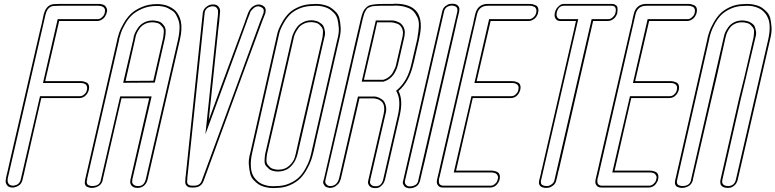

<svg xmlns="http://www.w3.org/2000/svg" viewBox="-20 -815 4167 1032"><path d="M304 -794H326ZM301 -794H304ZM301 -794H304H326H509Q510 -794 511 -794Q515 -794 520 -793.5Q525 -793 533 -790.5Q541 -788 545.5 -783Q550 -778 554 -769Q558 -760 553 -746Q553 -744 552 -741Q551 -738 547 -730.5Q543 -723 537.5 -717.5Q532 -712 522.5 -707Q513 -702 502 -702H468H309H298L223 -379H230H366H371H413H415Q422 -379 428.5 -377.5Q435 -376 444 -372Q453 -368 457 -357.5Q461 -347 457 -331Q457 -330 456.5 -328.5Q456 -327 454 -322.5Q452 -318 450 -314Q448 -310 443.5 -305Q439 -300 434 -296.5Q429 -293 422 -290.5Q415 -288 406 -288H372H213H202L115 91L112 105Q111 110 109.5 116.5Q108 123 106.5 128.5Q105 134 103.5 140.5Q102 147 101 152Q99 160 95 167Q91 174 86.5 178Q82 182 76.5 185Q71 188 66 189.5Q61 191 57 192Q53 193 51 193H48Q26 193 17 179.5Q8 166 11 152L13 138L18 117L23 96L24 91L33 51L195 -650L205 -691L206 -696L215 -738Q230 -793 274 -793H275ZM302 -784H324ZM299 -784H302ZM299 -784 273 -783H272Q237 -783 225 -738L23 138Q22 141 21.5 144Q21 147 21 154.5Q21 162 23.5 168Q26 174 32.5 178.5Q39 183 51 183Q52 183 54.5 182.5Q57 182 63 180.5Q69 179 74 176Q79 173 84 166.5Q89 160 91 152L195 -298H409Q422 -298 432 -307Q442 -316 444 -321.5Q446 -327 447 -331Q450 -343 447 -351.5Q444 -360 437 -363.5Q430 -367 424.5 -368Q419 -369 413 -369H211L290 -712H504Q517 -712 527 -721Q537 -730 539.5 -736Q542 -742 543 -746Q546 -759 543 -767Q540 -775 532.5 -778.5Q525 -782 519.5 -783Q514 -784 509 -784Q508 -784 507 -784Z M804 -381 857 -612Q860 -632 860.5 -646Q861 -660 854 -669Q847 -678 841 -683.5Q835 -689 825 -691.5Q815 -694 810 -694.5Q805 -695 800 -695H798Q775 -695 757.5 -685.5Q740 -676 730 -661.5Q720 -647 715 -636Q710 -625 708 -614L707 -608L655 -380ZM823 -793H827Q833 -793 839.5 -792.5Q846 -792 857.5 -790Q869 -788 879.5 -784Q890 -780 902 -773Q914 -766 923.5 -756.5Q933 -747 940.5 -732.5Q948 -718 952 -700Q956 -682 955 -656.5Q954 -631 947 -602L774 147Q771 162 763.5 172.5Q756 183 747.5 187.5Q739 192 733 193.5Q727 195 722 195H720Q698 195 688.5 184Q679 173 680 162L681 151L782 -287H633L532 151Q532 153 531.5 156Q531 159 527 166.5Q523 174 517 179.5Q511 185 499.5 190Q488 195 473 195H472Q468 195 462.5 194Q457 193 449 189.5Q441 186 437.5 177Q434 168 437 154L439 144L610 -600Q610 -602 611 -607Q615 -623 621 -640.5Q627 -658 643.5 -687.5Q660 -717 681.5 -738.5Q703 -760 740.5 -776.5Q778 -793 823 -793ZM812 -371 642 -370 697 -606Q697 -610 698 -614Q700 -625 705.5 -637.5Q711 -650 722.5 -666.5Q734 -683 754.5 -694Q775 -705 801 -705H803Q808 -705 814 -704Q820 -703 830.5 -700.5Q841 -698 848 -692Q855 -686 862.5 -675.5Q870 -665 870.5 -649.5Q871 -634 867 -612ZM821 -783Q778 -783 743 -767.5Q708 -752 687.5 -732Q667 -712 651.5 -684Q636 -656 630.5 -639.5Q625 -623 621 -607L620 -600L449 143L448 154H447Q445 164 447.5 171Q450 178 456 180.5Q462 183 466.5 184Q471 185 474 185H475Q515 185 522 154V152L626 -297H795L691 151Q692 153 690.5 160.5Q689 168 697 176.5Q705 185 722 185H724Q755 185 764 147L937 -602Q944 -633 945 -659.5Q946 -686 940 -704Q934 -722 926 -736Q918 -750 905.5 -758Q893 -766 882 -771.5Q871 -777 858.5 -779.5Q846 -782 839 -782.5Q832 -783 825 -783Z M1378 -790Q1379 -790 1380.5 -789.5Q1382 -789 1385.5 -788Q1389 -787 1392 -785Q1395 -783 1399 -780Q1403 -777 1405 -773Q1407 -769 1408 -763Q1409 -757 1407 -750Q1407 -749 1406.5 -746.5Q1406 -744 1406 -743Q1403 -734 1396.5 -719Q1390 -704 1388 -697Q1346 -583 1291.5 -435Q1237 -287 1183 -139Q1129 9 1087 123L1074 158Q1061 193 1020 193H1018H1015H1011Q1003 193 996 191.5Q989 190 981.5 181.5Q974 173 976 158Q976 153 976.5 147Q977 141 977.5 134.5Q978 128 979 123Q991 9 1006.5 -139.5Q1022 -288 1037.5 -436Q1053 -584 1065 -698L1070 -745Q1070 -746 1070.5 -748Q1071 -750 1071 -751Q1075 -766 1086.5 -776Q1098 -786 1109 -789L1119 -791H1127Q1146 -791 1155 -778.5Q1164 -766 1163 -754L1162 -742Q1162 -735 1160 -719Q1158 -703 1158 -696L1153 -655L1102 -170Q1134 -257 1198.5 -432.5Q1263 -608 1296 -696L1297 -700L1312 -741Q1313 -743 1314 -746.5Q1315 -750 1320 -758.5Q1325 -767 1331.5 -773.5Q1338 -780 1348.5 -785.5Q1359 -791 1371 -791Q1372 -791 1374.5 -790.5Q1377 -790 1378 -790ZM1375 -780 1368 -781Q1354 -781 1342 -770Q1330 -759 1326.5 -752Q1323 -745 1322 -740L1306 -699V-695H1305Q1273 -607 1208.5 -431.5Q1144 -256 1112 -169L1084 -93L1143 -654L1147 -695Q1148 -702 1149.5 -717.5Q1151 -733 1152 -741Q1151 -743 1152 -752Q1153 -761 1146 -771Q1139 -781 1124 -781H1117Q1087 -775 1081 -751L1080 -746L1075 -699Q1063 -585 1047.5 -437Q1032 -289 1016.5 -140.5Q1001 8 989 122Q988 127 987.5 133Q987 139 987 145.5Q987 152 986 157Q983 183 1014 183H1023Q1055 183 1064 157L1077 122Q1128 -15 1228 -288.5Q1328 -562 1378 -698Q1381 -706 1387 -720.5Q1393 -735 1396 -744L1397 -750Q1400 -764 1392 -771Q1384 -778 1375 -780Z M1466 -614Q1467 -618 1468 -623Q1471 -639 1477 -655Q1483 -671 1498 -697.5Q1513 -724 1533 -744Q1553 -764 1587.5 -778.5Q1622 -793 1663 -793Q1669 -794 1678 -794Q1690 -794 1701.5 -792.5Q1713 -791 1729.5 -786.5Q1746 -782 1758.5 -773.5Q1771 -765 1785 -751Q1799 -737 1804 -717Q1809 -697 1811 -668.5Q1813 -640 1803 -602L1682 -75L1665 2Q1664 6 1662 13Q1658 30 1651.5 48.5Q1645 67 1629.5 95Q1614 123 1594 143.5Q1574 164 1540 179.5Q1506 195 1465 195Q1459 196 1450 196Q1438 196 1426.5 194.5Q1415 193 1398.5 188.5Q1382 184 1369.5 175.5Q1357 167 1343.5 153Q1330 139 1325 119Q1320 99 1317.5 70.5Q1315 42 1326 4ZM1477 97Q1512 97 1535 75.5Q1558 54 1564 32L1570 10L1589 -75L1713 -612Q1716 -632 1716 -646Q1716 -660 1708.5 -669.5Q1701 -679 1694.5 -684.5Q1688 -690 1677.5 -692.5Q1667 -695 1662 -695.5Q1657 -696 1653 -696H1652Q1630 -696 1612 -687Q1594 -678 1584.5 -665Q1575 -652 1568.5 -639Q1562 -626 1560 -617L1558 -608L1465 -202L1415 14Q1412 34 1412 48Q1412 62 1420 71.5Q1428 81 1434 86Q1440 91 1450.5 93.5Q1461 96 1466 96.5Q1471 97 1476 97ZM1476 -614 1336 4Q1328 39 1328 67Q1328 95 1334 113.5Q1340 132 1352 146Q1364 160 1376 167.5Q1388 175 1403.5 179.5Q1419 184 1430 185Q1441 186 1452 186L1466 185H1467Q1505 185 1537 170.5Q1569 156 1588 137Q1607 118 1621.5 91.5Q1636 65 1642 47.5Q1648 30 1652 13L1672 -75L1793 -602Q1803 -638 1801 -665Q1799 -692 1794 -711.5Q1789 -731 1776 -744.5Q1763 -758 1751.5 -765.5Q1740 -773 1724 -777.5Q1708 -782 1697.5 -783Q1687 -784 1676 -784L1662 -783H1661Q1622 -783 1590 -769.5Q1558 -756 1539.5 -737.5Q1521 -719 1506.5 -694Q1492 -669 1486.5 -653.5Q1481 -638 1478 -623ZM1474 107H1473Q1468 107 1462.5 106.5Q1457 106 1445.5 103Q1434 100 1427 94Q1420 88 1411 78Q1402 68 1402 52Q1402 36 1405 14L1548 -608Q1549 -612 1550.5 -618.5Q1552 -625 1560 -642Q1568 -659 1578.5 -672Q1589 -685 1609 -695.5Q1629 -706 1654 -706H1655Q1659 -706 1663.5 -705.5Q1668 -705 1677 -703Q1686 -701 1693 -697Q1700 -693 1708.5 -686.5Q1717 -680 1720.5 -670Q1724 -660 1726.5 -645.5Q1729 -631 1723 -612L1580 10Q1579 12 1578.5 15.5Q1578 19 1574.5 29Q1571 39 1566.5 48Q1562 57 1553 68.5Q1544 80 1534 88Q1524 96 1508 101.5Q1492 107 1474 107Z M2040 -386Q2057 -391 2070.5 -401.5Q2084 -412 2091.5 -425.5Q2099 -439 2103 -448.5Q2107 -458 2109 -467L2110 -472L2142 -611Q2145 -623 2145 -628Q2145 -630 2145.5 -634Q2146 -638 2146 -640Q2145 -658 2136.5 -670.5Q2128 -683 2115.5 -687.5Q2103 -692 2095.5 -693.5Q2088 -695 2081 -695H2080H2007L1989 -614L1936 -386H1994ZM2092 -794Q2094 -794 2098 -794.5Q2102 -795 2104 -795Q2277 -795 2233 -608L2232 -602V-601V-602V-601L2204 -480Q2203 -476 2201 -469Q2180 -376 2122 -326Q2148 -277 2128 -192L2050 148Q2045 168 2034 179.5Q2023 191 2014.5 193.5Q2006 196 1999 196H1997Q1975 196 1966 185Q1957 174 1958 163L1960 152L2042 -202Q2059 -277 1992 -286H1912L1812 146Q1809 156 1804 165.5Q1799 175 1785 185Q1771 195 1753 195Q1751 195 1748.5 194.5Q1746 194 1738.5 192Q1731 190 1727 185.5Q1723 181 1719 173.5Q1715 166 1719 154L1722 144L1797 -182L1861 -460L1864 -472L1861 -460L1864 -472L1885 -565Q1886 -566 1907 -659Q1908 -661 1908 -663L1920 -715Q1925 -735 1930 -747.5Q1935 -760 1943.5 -769.5Q1952 -779 1960 -783.5Q1968 -788 1986 -790.5Q2004 -793 2019.5 -793.5Q2035 -794 2067 -794ZM2041 -376H2039H1924L2000 -705H2084Q2089 -705 2095 -704.5Q2101 -704 2112.5 -700Q2124 -696 2132.5 -690Q2141 -684 2148 -671.5Q2155 -659 2156 -643Q2156 -639 2155.5 -635Q2155 -631 2155 -630Q2155 -624 2152 -611L2119 -467Q2117 -458 2113 -447.5Q2109 -437 2100.5 -422Q2092 -407 2076.5 -394.5Q2061 -382 2041 -376ZM2090 -784H2065Q2063 -784 2059 -784Q2035 -784 2024.5 -784Q2014 -784 1998.5 -783Q1983 -782 1977.5 -780.5Q1972 -779 1963 -775Q1954 -771 1951.5 -767Q1949 -763 1944 -755Q1939 -747 1936.5 -738Q1934 -729 1930 -715L1871 -460L1874 -472L1729 154Q1726 167 1733.5 175Q1741 183 1746.5 184Q1752 185 1755 185Q1790 185 1802 146L1904 -296H1995H1996Q2004 -295 2012 -292Q2020 -289 2030.5 -282.5Q2041 -276 2046.5 -266Q2052 -256 2055 -240Q2058 -224 2052 -202L1970 152Q1971 154 1969 161.5Q1967 169 1974.5 177.5Q1982 186 1999 186H2001Q2031 186 2040 148L2118 -192Q2137 -274 2113 -320L2109 -327L2116 -333Q2171 -380 2191 -469L2222 -602V-601L2223 -608Q2230 -646 2231.5 -674Q2233 -702 2223.5 -722Q2214 -742 2202.5 -754Q2191 -766 2172.5 -773Q2154 -780 2137.5 -782.5Q2121 -785 2101 -785Q2101 -785 2097 -784.5Q2093 -784 2090 -784Z M2343 -693 2346 -707 2349 -719 2357 -754Q2361 -772 2374 -782Q2387 -792 2398 -794L2410 -795Q2432 -795 2441.5 -784.5Q2451 -774 2449 -763L2448 -752L2440 -719L2435 -698L2434 -693L2425 -652L2262 54L2252 95L2251 99L2246 121L2238 155Q2238 157 2237 159.5Q2236 162 2232.5 169.5Q2229 177 2223 182.5Q2217 188 2206 192.5Q2195 197 2181 197Q2179 197 2176.5 196.5Q2174 196 2166.5 194Q2159 192 2155 187.5Q2151 183 2147 175.5Q2143 168 2147 156L2155 121ZM2157 156Q2154 169 2161 177Q2168 185 2173.5 186Q2179 187 2183 187Q2194 187 2203 183.5Q2212 180 2216.5 176.5Q2221 173 2224 167Q2227 161 2227.5 159.5Q2228 158 2228 156V155L2438 -752V-753Q2438 -755 2438.5 -757Q2439 -759 2438.5 -764.5Q2438 -770 2435.5 -774Q2433 -778 2426 -781.5Q2419 -785 2407 -785Q2407 -785 2406 -785Q2405 -785 2402.5 -784.5Q2400 -784 2398 -783.5Q2396 -783 2392.5 -782Q2389 -781 2386 -779.5Q2383 -778 2380 -775.5Q2377 -773 2374.5 -770Q2372 -767 2370 -763Q2368 -759 2367 -754Z M2776 -331Q2776 -330 2775.5 -328.5Q2775 -327 2773 -322.5Q2771 -318 2769 -314Q2767 -310 2762.5 -305Q2758 -300 2753 -296.5Q2748 -293 2741 -290.5Q2734 -288 2725 -288H2691H2682H2532H2521L2434 91L2431 102H2438H2574H2579H2586H2621H2623Q2629 102 2636 103.5Q2643 105 2652 109Q2661 113 2665 123.5Q2669 134 2665 150Q2665 152 2664 155Q2663 158 2659 165Q2655 172 2649.5 178Q2644 184 2635 188.5Q2626 193 2614 193H2580H2571H2421H2407H2395H2368H2367H2364H2360Q2343 193 2335 182.5Q2327 172 2328 161L2329 150L2330 148L2332 138L2337 117L2342 96L2343 91L2352 51L2514 -650L2524 -691L2525 -696Q2525 -697 2525.5 -699.5Q2526 -702 2526 -703Q2528 -710 2534 -738Q2547 -794 2603 -794H2623H2645H2781H2786H2793H2828H2830Q2836 -794 2842.5 -792.5Q2849 -791 2858.5 -787Q2868 -783 2872 -772.5Q2876 -762 2872 -746Q2872 -744 2871 -741Q2870 -738 2866 -730.5Q2862 -723 2856.5 -717.5Q2851 -712 2841.5 -707Q2832 -702 2821 -702H2787H2778H2628H2617L2542 -379H2549H2685H2690H2697H2732H2734Q2741 -379 2747.5 -377.5Q2754 -376 2763 -372Q2772 -368 2776 -357.5Q2780 -347 2776 -331ZM2623 -794H2645ZM2766 -331Q2769 -344 2766 -352Q2763 -360 2756 -363.5Q2749 -367 2743.5 -368Q2738 -369 2732 -369H2530L2609 -712H2823Q2836 -712 2846 -721Q2856 -730 2858.5 -736Q2861 -742 2862 -746Q2865 -758 2862 -766.5Q2859 -775 2851.5 -778.5Q2844 -782 2839 -783Q2834 -784 2828 -784H2602Q2555 -784 2544 -738L2342 139L2341 140L2340 146V147L2339 150Q2339 151 2339 152Q2339 153 2339 156.5Q2339 160 2339 163.5Q2339 167 2340.5 170.5Q2342 174 2344.5 176.5Q2347 179 2352 181Q2357 183 2363 183H2617Q2630 183 2640 174Q2650 165 2652 159.5Q2654 154 2655 150Q2659 139 2656 132Q2653 125 2649.5 121Q2646 117 2639.5 115Q2633 113 2629 112.5Q2625 112 2621 112H2419L2514 -298H2728Q2741 -298 2750.5 -306.5Q2760 -315 2762.5 -321Q2765 -327 2766 -331ZM2621 -784H2643Z M3267 -794H3269Q3274 -794 3278.5 -793Q3283 -792 3290.5 -787Q3298 -782 3299 -772.5Q3300 -763 3298 -746Q3298 -744 3297 -741Q3296 -738 3292 -730.5Q3288 -723 3282.5 -717.5Q3277 -712 3267.5 -707Q3258 -702 3247 -702H3212H3168L2985 93L2981 107Q2976 132 2970 154Q2966 172 2953 182Q2940 192 2928 194L2917 195Q2894 195 2884.5 185Q2875 175 2877 165L2878 155L2887 119L2891 98L2893 93L2902 53L3064 -649L3073 -690L3074 -694L3076 -702H3054H3040H2993Q2975 -702 2967.5 -713Q2960 -724 2961 -735L2962 -746Q2967 -766 2979 -778Q2991 -790 2999 -792Q3007 -794 3013 -794H3015H3046H3049H3070H3207H3212H3233ZM3049 -794H3070ZM3011 -784Q2981 -784 2972 -746Q2972 -745 2972 -743Q2972 -741 2971.5 -736.5Q2971 -732 2972.5 -728.5Q2974 -725 2976 -721Q2978 -717 2983 -714.5Q2988 -712 2995 -712H3088L2888 155V156Q2887 158 2887 160Q2887 162 2887.5 167Q2888 172 2890.5 175.5Q2893 179 2900.5 182Q2908 185 2919 185Q2923 185 2929 184Q2935 183 2946 175Q2957 167 2960 154L3160 -712H3249Q3262 -712 3272 -721Q3282 -730 3284.5 -736Q3287 -742 3288 -746Q3297 -784 3267 -784ZM3047 -784H3068Z M3628 -331Q3628 -330 3627.5 -328.5Q3627 -327 3625 -322.5Q3623 -318 3621 -314Q3619 -310 3614.5 -305Q3610 -300 3605 -296.5Q3600 -293 3593 -290.5Q3586 -288 3577 -288H3543H3534H3384H3373L3286 91L3283 102H3290H3426H3431H3438H3473H3475Q3481 102 3488 103.5Q3495 105 3504 109Q3513 113 3517 123.5Q3521 134 3517 150Q3517 152 3516 155Q3515 158 3511 165Q3507 172 3501.5 178Q3496 184 3487 188.5Q3478 193 3466 193H3432H3423H3273H3259H3247H3220H3219H3216H3212Q3195 193 3187 182.5Q3179 172 3180 161L3181 150L3182 148L3184 138L3189 117L3194 96L3195 91L3204 51L3366 -650L3376 -691L3377 -696Q3377 -697 3377.5 -699.5Q3378 -702 3378 -703Q3380 -710 3386 -738Q3399 -794 3455 -794H3475H3497H3633H3638H3645H3680H3682Q3688 -794 3694.5 -792.5Q3701 -791 3710.5 -787Q3720 -783 3724 -772.5Q3728 -762 3724 -746Q3724 -744 3723 -741Q3722 -738 3718 -730.5Q3714 -723 3708.5 -717.5Q3703 -712 3693.5 -707Q3684 -702 3673 -702H3639H3630H3480H3469L3394 -379H3401H3537H3542H3549H3584H3586Q3593 -379 3599.5 -377.5Q3606 -376 3615 -372Q3624 -368 3628 -357.5Q3632 -347 3628 -331ZM3475 -794H3497ZM3618 -331Q3621 -344 3618 -352Q3615 -360 3608 -363.5Q3601 -367 3595.5 -368Q3590 -369 3584 -369H3382L3461 -712H3675Q3688 -712 3698 -721Q3708 -730 3710.5 -736Q3713 -742 3714 -746Q3717 -758 3714 -766.5Q3711 -775 3703.5 -778.5Q3696 -782 3691 -783Q3686 -784 3680 -784H3454Q3407 -784 3396 -738L3194 139L3193 140L3192 146V147L3191 150Q3191 151 3191 152Q3191 153 3191 156.5Q3191 160 3191 163.5Q3191 167 3192.5 170.5Q3194 174 3196.5 176.5Q3199 179 3204 181Q3209 183 3215 183H3469Q3482 183 3492 174Q3502 165 3504 159.5Q3506 154 3507 150Q3511 139 3508 132Q3505 125 3501.5 121Q3498 117 3491.5 115Q3485 113 3481 112.5Q3477 112 3473 112H3271L3366 -298H3580Q3593 -298 3602.5 -306.5Q3612 -315 3614.5 -321Q3617 -327 3618 -331ZM3473 -784H3495Z M3952 -284 3982 -405 4030 -612Q4033 -632 4033 -646Q4033 -660 4025 -669.5Q4017 -679 4011 -684Q4005 -689 3994.5 -691.5Q3984 -694 3979 -694.5Q3974 -695 3969 -695H3967Q3946 -695 3929 -686.5Q3912 -678 3902.5 -664.5Q3893 -651 3888 -640Q3883 -629 3881 -618L3879 -611L3833 -405L3798 -256L3704 151Q3704 153 3703.5 156Q3703 159 3699 166.5Q3695 174 3689 179.5Q3683 185 3671.5 190Q3660 195 3645 195H3644Q3640 195 3634.5 194Q3629 193 3621 189.5Q3613 186 3609.5 177Q3606 168 3609 154L3611 146L3781 -600Q3781 -604 3783 -611Q3787 -628 3793.5 -646.5Q3800 -665 3815.5 -693Q3831 -721 3851 -741.5Q3871 -762 3905 -777.5Q3939 -793 3980 -793Q3986 -794 3995 -794Q4007 -794 4018.5 -792.5Q4030 -791 4046.5 -786.5Q4063 -782 4075.5 -773.5Q4088 -765 4101.5 -751Q4115 -737 4120 -717Q4125 -697 4127 -668.5Q4129 -640 4119 -602L3945 152Q3940 171 3927 182Q3914 193 3903 194L3892 195Q3878 195 3869 191Q3860 187 3856.5 182Q3853 177 3852 170Q3851 163 3851.5 160Q3852 157 3852 154ZM3962 -284 3863 150Q3855 184 3894 185Q3927 184 3935 152L4109 -602Q4117 -637 4117 -665Q4117 -693 4110.5 -711.5Q4104 -730 4092.5 -744Q4081 -758 4068.5 -765.5Q4056 -773 4041 -777.5Q4026 -782 4015 -783Q4004 -784 3993 -784L3979 -783H3978Q3940 -783 3908 -768.5Q3876 -754 3857 -735Q3838 -716 3823.5 -689.5Q3809 -663 3803 -645.5Q3797 -628 3793 -611L3791 -600L3621 146L3620 154H3619Q3617 164 3619.5 171Q3622 178 3628 180.5Q3634 183 3638.5 184Q3643 185 3646 185H3647Q3687 185 3694 154V152L3869 -610Q3869 -610 3871 -618Q3873 -630 3878.5 -642Q3884 -654 3895 -669.5Q3906 -685 3925.5 -695Q3945 -705 3970 -705H3972Q3976 -705 3980.5 -704.5Q3985 -704 3994 -702Q4003 -700 4010 -696.5Q4017 -693 4025.5 -686.5Q4034 -680 4037.5 -670Q4041 -660 4043.5 -645.5Q4046 -631 4040 -612L3991 -405Q3991 -405 3991 -404Q3963 -289 3962 -284Z"/></svg>

Font: Soda Fountain
Style: OutlineOblique
Weight: 400
Version: Version 1.0